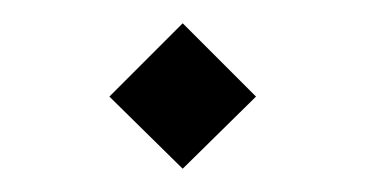

<svg xmlns="http://www.w3.org/2000/svg" viewBox="-20 -695 314 165"><path d="M74 -612 137 -675 200 -612 137 -550Z"/></svg>

Font: Biryani Light
Style: Regular
Weight: 300
Designer: Dan Reynolds and Mathieu Réguer
Foundry: Dan Reynolds and Mathieu Réguer
Version: Version 1.004; ttfautohint (v1.1) -l 5 -r 5 -G 72 -x 0 -D la